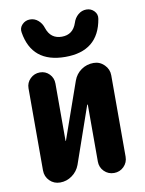

<svg xmlns="http://www.w3.org/2000/svg" viewBox="-86 -831 672 891"><g transform="rotate(-10 250.0 -385.0)"><path d="M373 -519.5Q402.3 -519.5 423.3 -498.5Q444.3 -477.5 444.3 -449.2V-65.4Q444.3 -38.1 425.3 -19Q406.2 0 378.9 0Q351.6 0 332.5 -19Q313.5 -38.1 313.5 -65.4V-333Q313.5 -334 312 -334Q310.5 -334 310.5 -333L217.8 -66.4Q207 -37.1 181.6 -18.6Q156.2 0 125 0Q95.7 0 75.7 -20Q55.7 -40 55.7 -69.3V-456.1Q55.7 -482.4 74.7 -501Q93.8 -519.5 120.1 -519.5Q146.5 -519.5 164.6 -501Q182.6 -482.4 182.6 -456.1V-186.5Q182.6 -185.5 183.6 -185.5Q184.6 -185.5 184.6 -186.5L278.3 -453.1Q289.1 -483.4 314.9 -501.5Q340.8 -519.5 373 -519.5ZM320.3 -717.8Q327.1 -740.2 344.2 -754.9Q361.3 -769.5 383.3 -769.5Q405.3 -769.5 419.9 -753.9Q434.6 -738.3 430.7 -716.8Q406.2 -569.3 249.5 -569.8Q92.8 -570.3 69.3 -716.8Q65.4 -738.3 80.6 -753.9Q95.7 -769.5 117.7 -769.5Q139.6 -769.5 156.2 -754.9Q172.9 -740.2 179.7 -717.8Q197.3 -665 250 -665Q302.7 -665 320.3 -717.8Z"/></g></svg>

Font: Rounded-X Mgen+ 1mn bold
Style: Bold
Weight: 700
Designer: [Source Han Sans]
Ryoko NISHIZUKA  (kana & ideographs); Paul D. Hunt (Latin, Greek & Cyrillic); Wenlong ZHANG  (bopomofo
Version: Version 1.059.20150602